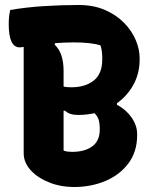

<svg xmlns="http://www.w3.org/2000/svg" viewBox="-20 -740 640 770"><path d="M276 10Q224 10 179.5 -7.5Q135 -25 109 -51Q75 -85 75 -125V-552Q64 -550 59 -550Q15 -550 15 -643Q15 -675 21 -700Q85 -711 156.5 -715.5Q228 -720 295 -720Q355 -720 401 -700Q447 -680 478 -648Q509 -616 524.5 -579Q540 -542 540 -508V-501Q540 -446 515.5 -401Q491 -356 449 -326V-320Q485 -301 507.5 -269Q530 -237 530 -202V-198Q530 -132 495.5 -85.5Q461 -39 403.5 -14.5Q346 10 276 10ZM235 -455V-393Q245 -390 266 -390Q322 -390 356 -417Q390 -444 390 -501V-509Q390 -537 383 -558Q346 -570 274 -570Q255 -570 236.5 -569Q218 -568 201 -567L199 -561Q235 -528 235 -455ZM235 -136Q243 -133 251.5 -132Q260 -131 269 -131Q320 -131 350 -153Q380 -175 380 -220V-228Q380 -244 376 -258.5Q372 -273 359 -286Q327 -279 293 -279Q258 -279 241 -296H235Z"/></svg>

Font: Recursive Mn Csl St XBd
Style: Regular
Weight: 800
Monospace: yes
Version: Version 1.079;hotconv 1.0.112;makeotfexe 2.5.65598; ttfautoh